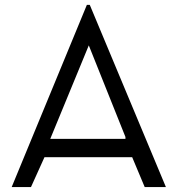

<svg xmlns="http://www.w3.org/2000/svg" viewBox="-20 -762 708 778"><path d="M105.5 -3.9H27.3L332 -742.2H343.8L652.3 -3.9H566.4L515.6 -125H160.2ZM488.3 -199.2V-207L339.8 -578.1L183.6 -199.2Z"/></svg>

Font: 和音 by 宁静之雨，公众号njzyshare
Style: Regular
Weight: 400
Designer: Steve Matteson
Foundry: Ascender Corporation
Version: Version 6.00;June 8, 2018;FontCreator 11.0.0.2388 32-bit